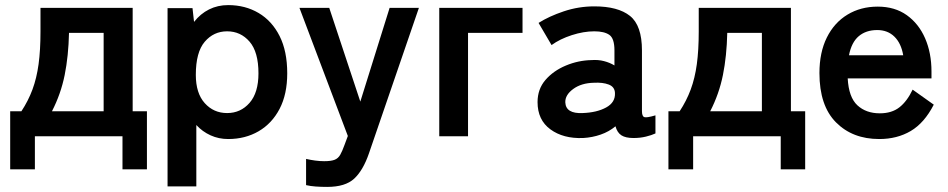

<svg xmlns="http://www.w3.org/2000/svg" viewBox="-20 -535 3723 754"><path d="M20 130V-98H64Q91 -139 107.5 -183.5Q124 -228 131.5 -283Q139 -338 139 -411V-504H501V-98H557V130H461V0H117V130ZM184 -98H387V-406H251Q249 -315 234 -240.5Q219 -166 184 -98Z M638 197V-503H736L742 -449Q767 -481 801 -498Q835 -515 876 -515Q943 -515 995.5 -484Q1048 -453 1078 -393.5Q1108 -334 1108 -247Q1108 -165 1078 -107.5Q1048 -50 995.5 -19.5Q943 11 876 11Q839 11 807 -3.5Q775 -18 751 -44V197ZM872 -91Q925 -91 960 -131Q995 -171 995 -247Q995 -331 960 -371.5Q925 -412 872 -412Q819 -412 784 -371Q749 -330 749 -241Q749 -169 784 -130Q819 -91 872 -91Z M1265 199Q1241 199 1220 197.5Q1199 196 1182 192V89Q1199 93 1217.5 95.5Q1236 98 1253 98Q1280 98 1294 92.5Q1308 87 1316 73Q1324 59 1333 34L1346 -1L1156 -504H1273L1395 -136L1510 -504H1625L1429 67Q1406 134 1371 166.5Q1336 199 1265 199Z M1705 0V-504H2032V-406H1818V0Z M2270 7Q2192 10 2141.5 -27Q2091 -64 2091 -134Q2091 -185 2122 -221Q2153 -257 2202 -277.5Q2251 -298 2303 -299Q2329 -301 2352 -295Q2375 -289 2393 -278V-337Q2393 -384 2373 -398Q2353 -412 2314 -412Q2272 -412 2225.5 -397Q2179 -382 2146 -358L2095 -445Q2136 -471 2194 -490.5Q2252 -510 2314 -510Q2407 -510 2454 -472.5Q2501 -435 2501 -337V-99Q2501 -78 2510.5 -75Q2520 -72 2554 -82V-11Q2539 -4 2516.5 1.5Q2494 7 2468 7Q2437 7 2420.5 -3.5Q2404 -14 2397 -39Q2372 -18 2339 -6.5Q2306 5 2270 7ZM2268 -91Q2324 -93 2360.5 -113Q2397 -133 2395 -170Q2394 -194 2370.5 -203Q2347 -212 2312 -210Q2263 -209 2231 -185.5Q2199 -162 2200 -133Q2202 -88 2268 -91Z M2605 130V-98H2649Q2676 -139 2692.5 -183.5Q2709 -228 2716.5 -283Q2724 -338 2724 -411V-504H3086V-98H3142V130H3046V0H2702V130ZM2769 -98H2972V-406H2836Q2834 -315 2819 -240.5Q2804 -166 2769 -98Z M3433 11Q3328 11 3263 -54.5Q3198 -120 3198 -248Q3198 -329 3227 -387.5Q3256 -446 3308 -477.5Q3360 -509 3427 -509Q3494 -509 3541 -475.5Q3588 -442 3613 -384.5Q3638 -327 3638 -254V-227H3309Q3313 -153 3347 -121.5Q3381 -90 3435 -90Q3482 -90 3512 -113.5Q3542 -137 3564 -183L3647 -124Q3610 -52 3556.5 -20.5Q3503 11 3433 11ZM3314 -318H3527Q3519 -365 3492.5 -391Q3466 -417 3425 -417Q3381 -417 3352.5 -393Q3324 -369 3314 -318Z"/></svg>

Font: Zen Kaku Gothic New
Style: Bold
Weight: 700
Designer: Yoshimichi Ohira
Foundry: Positype
Version: Version 1.002